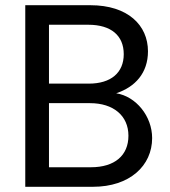

<svg xmlns="http://www.w3.org/2000/svg" viewBox="-20 -717 653 737"><path d="M77 0H337C478 0 564 -81 564 -187C564 -271 502 -347 426 -359C499 -383 548 -437 548 -520C548 -620 471 -697 327 -697H77ZM168 -75V-321H326C415 -321 473 -273 473 -196C473 -120 420 -75 329 -75ZM168 -396V-622H319C407 -622 455 -580 455 -509C455 -438 406 -396 321 -396Z"/></svg>

Font: Poppins
Style: Regular
Weight: 400
Designer: Ninad Kale (Devanagari), Jonny Pinhorn (Latin)
Foundry: Indian Type Foundry
Version: 4.004